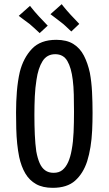

<svg xmlns="http://www.w3.org/2000/svg" viewBox="-20 -896 521 921"><path d="M233 5Q185 5 153 -13Q121 -31 101.5 -64Q82 -97 72 -143Q66 -173 62.5 -206.5Q59 -240 58 -278.5Q57 -317 57 -357Q57 -383 58 -408Q59 -433 61 -457.5Q63 -482 66.5 -505.5Q70 -529 75 -551Q92 -618 133 -661.5Q174 -705 250 -705Q300 -705 332 -685Q364 -665 382.5 -629Q401 -593 411 -547Q419 -504 421.5 -455Q424 -406 424 -355Q424 -311 422 -269.5Q420 -228 414 -191Q408 -154 398 -122Q379 -64 340.5 -29.5Q302 5 233 5ZM237 -67Q263 -67 279.5 -80.5Q296 -94 307 -118.5Q318 -143 324 -178Q331 -215 333 -261.5Q335 -308 335 -360Q335 -403 334 -442.5Q333 -482 329 -513Q322 -571 303 -603.5Q284 -636 245 -636Q205 -636 184 -602.5Q163 -569 155 -513Q152 -495 150 -475Q148 -455 147 -434Q146 -413 145.5 -390.5Q145 -368 145 -345Q145 -295 147 -250Q149 -205 154 -170Q160 -137 170 -114Q180 -91 196.5 -79Q213 -67 237 -67ZM322 -745Q322 -745 314 -752.5Q306 -760 295 -770.5Q284 -781 273 -789Q263 -797 251 -806Q239 -815 230.5 -821.5Q222 -828 222 -828L276 -876Q276 -876 282.5 -867.5Q289 -859 299 -847.5Q309 -836 319 -825Q330 -814 339.5 -803.5Q349 -793 355 -787Q361 -781 360 -781ZM170 -737Q171 -737 162.5 -744.5Q154 -752 143 -762.5Q132 -773 122 -781Q111 -789 99 -798Q87 -807 78.5 -813.5Q70 -820 70 -820L124 -868Q124 -868 130.5 -859.5Q137 -851 147 -839.5Q157 -828 167 -817Q178 -806 187.5 -795.5Q197 -785 203 -779Q209 -773 209 -773Z"/></svg>

Font: Truculenta Medium
Style: Regular
Weight: 500
Version: Version 1.002